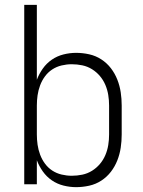

<svg xmlns="http://www.w3.org/2000/svg" viewBox="-20 -760 590 792"><path d="M294 12Q268 12 242 5.5Q216 -1 194 -16Q172 -31 156.5 -53Q141 -75 132 -99V0H80V-740H132V-431Q141 -455 156.5 -477Q172 -499 194 -514Q216 -529 242 -535.5Q268 -542 294 -542Q321 -542 348 -536Q375 -530 398 -515Q421 -500 437.5 -478.5Q454 -457 464 -431.5Q474 -406 478 -379Q482 -352 482 -325V-205Q482 -178 478 -151Q474 -124 464 -98.5Q454 -73 437.5 -51.5Q421 -30 398 -15Q375 0 348 6Q321 12 294 12ZM276 -35Q298 -35 319.5 -39.5Q341 -44 359.5 -55.5Q378 -67 392 -83.5Q406 -100 414.5 -120Q423 -140 426.5 -161.5Q430 -183 430 -205V-325Q430 -347 426.5 -368.5Q423 -390 414.5 -410Q406 -430 392 -446.5Q378 -463 359.5 -474.5Q341 -486 319.5 -490.5Q298 -495 276 -495Q255 -495 234 -490Q213 -485 195.5 -473.5Q178 -462 165.5 -445Q153 -428 145.5 -408Q138 -388 135 -367Q132 -346 132 -325V-205Q132 -184 135 -163Q138 -142 145.5 -122Q153 -102 165.5 -85Q178 -68 195.5 -56.5Q213 -45 234 -40Q255 -35 276 -35Z"/></svg>

Font: Lode Dark Term
Style: Regular
Weight: 400
Monospace: yes
Designer: Belleve Invis
Foundry: Belleve Invis
Version: Version 29.2.0